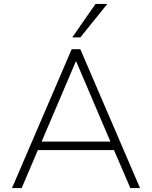

<svg xmlns="http://www.w3.org/2000/svg" viewBox="-20 -955 772 975"><path d="M41 0 344 -705H388L691 0H642L554 -204L584 -193H148L177 -204L90 0ZM365 -643 188 -228 165 -236H567L544 -228L367 -643ZM347 -765 465 -935H525L388 -765Z"/></svg>

Font: Nunito Sans 10pt ExtraLight
Style: Regular
Weight: 250
Designer: Vernon Adams
Foundry: Vernon Adams
Version: Version 3.101;gftools[0.9.27]